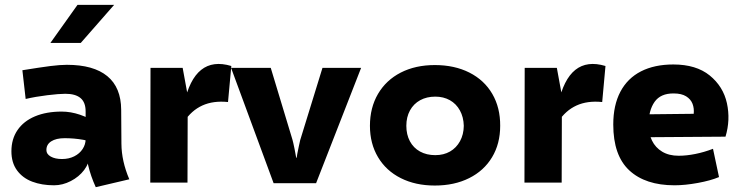

<svg xmlns="http://www.w3.org/2000/svg" viewBox="-20 -757 3068 796"><path d="M377 19Q335 -73.2 335 -160.2V-294.9Q335 -333 313.7 -350.6Q292.5 -368.2 251 -368.2Q225.1 -368.2 176.5 -362.3Q127.9 -356.4 86.4 -346.7L72.8 -465.8Q147.9 -478 188.7 -483.2Q229.5 -488.3 257.3 -488.3Q367.7 -488.3 424.8 -441.4Q481.9 -394.5 482.4 -301.8L483.4 -161.1Q483.9 -88.9 516.1 -13.7ZM204.1 11.2Q153.3 11.2 113.5 -3.9Q73.7 -19 50.5 -50.8Q27.3 -82.5 27.3 -129.9Q27.3 -180.7 52.7 -217.8Q78.1 -254.9 125.2 -274.7Q172.4 -294.4 235.8 -294.4Q272.9 -294.4 311.3 -281.5Q349.6 -268.6 385.7 -243.2L387.2 -160.2Q361.8 -170.9 324.5 -177.5Q287.1 -184.1 248 -184.1Q212.4 -184.1 192.1 -170.9Q171.9 -157.7 172.4 -134.3Q172.4 -118.2 190.4 -107.9Q208.5 -97.7 236.8 -97.7Q265.6 -97.7 287.8 -108.9Q310.1 -120.1 322.5 -139.2Q335 -158.2 335 -180.2L350.1 -110.4Q350.1 -80.6 328.9 -52.2Q307.6 -23.9 273.4 -6.3Q239.3 11.2 204.1 11.2ZM301.3 -736.8H453.1L314.9 -579.1H189Z M604 -475.6H737.3L758.3 -360.8L757.3 0H603ZM743.2 -327.1Q765.1 -428.2 814 -467.3Q862.8 -506.3 939 -483.4L925.3 -334Q864.3 -340.3 818.8 -319.6Q773.4 -298.8 743.2 -252.4Z M938 -475.6H1102.5L1192.4 -178.2Q1195.3 -168.5 1201.2 -139.6Q1207 -110.8 1208 -103H1210L1212.4 -118.7Q1215.8 -135.3 1219 -151.1Q1222.2 -167 1224.6 -176.3L1316.9 -475.6H1477.1L1290.5 2.4H1114.3Z M1782.7 12.2Q1702.6 12.2 1641.6 -18.5Q1580.7 -49.1 1547.2 -105.4Q1513.7 -161.6 1513.7 -235.5Q1513.7 -310.3 1547.1 -367.6Q1580.6 -424.8 1641.5 -456.1Q1702.5 -487.3 1782.7 -487.3Q1864.3 -487.3 1926 -456.1Q1987.8 -424.8 2021 -367.7Q2054.2 -310.5 2053.7 -235.4Q2053.7 -161.1 2020 -105.1Q1986.4 -49.1 1925 -18.5Q1863.6 12.2 1782.7 12.2ZM1784.7 -113.8Q1819.3 -113.8 1845.6 -128.8Q1871.9 -143.9 1887.1 -171.6Q1902.3 -199.2 1902.8 -235.4Q1901.9 -271.5 1886.7 -299.1Q1871.6 -326.7 1845.1 -341.6Q1818.6 -356.4 1784.7 -356.4Q1749.1 -356.4 1722 -341.6Q1694.8 -326.7 1679.7 -299.2Q1664.6 -271.6 1664.6 -235.4Q1664.6 -199.2 1679.3 -171.5Q1694 -143.9 1721.3 -128.8Q1748.5 -113.8 1784.7 -113.8Z M2155.3 -475.6H2288.6L2309.6 -360.8L2308.6 0H2154.3ZM2294.4 -327.1Q2316.4 -428.2 2365.2 -467.3Q2414.1 -506.3 2490.2 -483.4L2476.6 -334Q2415.5 -340.3 2370.1 -319.6Q2324.7 -298.8 2294.4 -252.4Z M2776.4 11.2Q2655.8 11.2 2589.1 -50.5Q2522.5 -112.3 2522.5 -240.7Q2522.5 -320.8 2552 -376.7Q2581.5 -432.6 2637.5 -461.2Q2693.4 -489.7 2771.5 -489.7Q2866.2 -489.7 2922.4 -444.1Q2978.5 -398.4 2993.7 -329.1Q3008.8 -259.8 2987.8 -190.4L2578.1 -187.5L2582.5 -282.2L2856 -285.2Q2858.4 -307.6 2851.1 -326.7Q2843.8 -345.7 2824.5 -357.7Q2805.2 -369.6 2772.9 -369.6Q2718.8 -370.1 2693.8 -334.7Q2668.9 -299.3 2668.9 -240.2Q2668.9 -203.1 2683.1 -174.1Q2697.3 -145 2725.3 -128.2Q2753.4 -111.3 2793.5 -111.3Q2826.2 -111.3 2862.8 -118.7Q2899.4 -126 2936 -140.1L2960.9 -22.9Q2926.3 -8.3 2873 1.5Q2819.8 11.2 2776.4 11.2Z"/></svg>

Font: DavidDev Light
Style: Regular
Weight: 300
Designer: David.dev
Foundry: David.dev
Version: Version 1.001;FEAKit 1.0